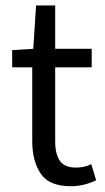

<svg xmlns="http://www.w3.org/2000/svg" viewBox="-20 -662 378 692"><path d="M235.2 9.2Q157.5 9.2 126.9 -36Q96.2 -81.3 96.2 -153.3V-419.3H23.9V-481.4L99.9 -486L110 -642.3H178.9V-486H310.5V-419.3H178.9V-151.8Q178.9 -107.6 195.5 -82.8Q212.2 -58 253.7 -58Q267.1 -58 280.9 -60.6Q294.7 -63.2 309 -70.3L326.5 -12.2Q307.5 -2.8 283.8 3.2Q260.1 9.2 235.2 9.2Z"/></svg>

Font: Source Sans 3
Style: Regular
Weight: 200
Designer: Paul D. Hunt
Foundry: Adobe
Version: Version 3.046;hotconv 1.0.118;makeotfexe 2.5.65603